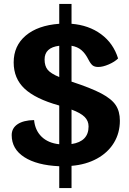

<svg xmlns="http://www.w3.org/2000/svg" viewBox="-20 -829 649 969"><path d="M341 8V120H279V10Q166 5 102.5 -36Q39 -77 39 -147Q39 -182 68.5 -202Q98 -222 152 -223Q157 -171 190 -139Q223 -107 279 -101V-296L277 -297Q159 -330 104 -381.5Q49 -433 49 -514Q49 -598 110 -649.5Q171 -701 279 -709V-809H341V-709Q428 -702 490 -656.5Q552 -611 576 -534Q559 -517 529 -504Q499 -491 476 -491Q458 -491 448 -498.5Q438 -506 427 -527Q411 -559 391 -576Q371 -593 341 -598V-417Q439 -385 491 -357.5Q543 -330 564 -298.5Q585 -267 585 -220Q585 -158 555 -108.5Q525 -59 469.5 -28.5Q414 2 341 8ZM279 -440V-598Q205 -589 205 -529Q205 -496 220.5 -477Q236 -458 279 -440ZM427 -191Q427 -219 407 -239Q387 -259 341 -276V-102Q427 -115 427 -191Z"/></svg>

Font: Krub
Style: Bold
Weight: 700
Version: Version 1.000; ttfautohint (v1.6)